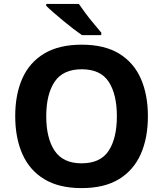

<svg xmlns="http://www.w3.org/2000/svg" viewBox="-20 -954 836 984"><path d="M738 -358Q738 -247 701.5 -164.5Q665 -82 590 -36Q515 10 398 10Q282 10 206.5 -36Q131 -82 94.5 -165Q58 -248 58 -359Q58 -470 94.5 -552Q131 -634 206.5 -679.5Q282 -725 399 -725Q515 -725 590 -679.5Q665 -634 701.5 -551.5Q738 -469 738 -358ZM217 -358Q217 -246 260 -181.5Q303 -117 398 -117Q495 -117 537 -181.5Q579 -246 579 -358Q579 -471 537 -535Q495 -599 399 -599Q303 -599 260 -535Q217 -471 217 -358ZM384 -934Q399 -912 419.5 -884.5Q440 -857 461.5 -831.5Q483 -806 499 -787V-774H400Q381 -787 355.5 -806.5Q330 -826 303.5 -848Q277 -870 254 -890Q231 -910 217 -924V-934Z"/></svg>

Font: Noto Sans Lisu
Style: Regular
Weight: 400
Designer: Monotype Design Team. David Williams.
Foundry: Monotype Imaging Inc.
Version: Version 2.102